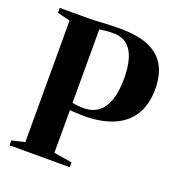

<svg xmlns="http://www.w3.org/2000/svg" viewBox="-134 -862 912 975"><g transform="rotate(20 321.5 -374.5)"><path d="M94.5 -42.5V-699.5L25.5 -716.5V-743H176.5Q201.5 -743 227 -744.5Q252.5 -746 281.5 -747.5Q310.5 -749 346.5 -749Q447 -749.5 507.5 -722.5Q568 -695.5 595.2 -644.5Q622.5 -593.5 622.5 -521.5Q622.5 -438.5 588.5 -382.5Q554.5 -326.5 489.2 -298Q424 -269.5 330.5 -269Q317 -269 300.8 -269.8Q284.5 -270.5 271 -271.2Q257.5 -272 252 -273L251.5 -42L350 -26.5V0H24.5V-26.5ZM251.5 -312Q262.5 -309.5 280.5 -307.8Q298.5 -306 318 -306Q359.5 -306.5 390.5 -328.8Q421.5 -351 438.5 -397.8Q455.5 -444.5 455.5 -519Q455.5 -575.5 443.2 -620Q431 -664.5 402 -690Q373 -715.5 322.5 -715.5Q307.5 -715.5 294.5 -714.2Q281.5 -713 271 -711.5Q260.5 -710 251.5 -709Z"/></g></svg>

Font: Merriweather 120pt
Style: Bold
Weight: 700
Designer: Eben Sorkin
Foundry: Eben Sorkin
Version: Version 2.100